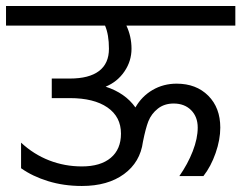

<svg xmlns="http://www.w3.org/2000/svg" viewBox="-30 -668 802 638"><path d="M40 -109V-194Q82 -155 133.5 -135Q185 -115 242 -115Q304 -115 338 -143.5Q372 -172 372 -224Q372 -280 327 -311Q282 -342 202 -342H142V-407H202Q266 -407 299 -432Q332 -457 332 -506Q332 -553 319 -583H-10V-648H752V-583H390Q407 -547 407 -506Q407 -465 383.5 -430.5Q360 -396 321 -380Q386 -359 420 -311Q441 -348 477 -369Q513 -390 557 -390Q622 -390 662 -350Q702 -310 702 -244Q702 -204 686.5 -159.5Q671 -115 646 -83H566Q594 -123 610.5 -165.5Q627 -208 627 -244Q627 -280 605 -302Q583 -324 547 -324Q516 -324 494.5 -307Q473 -290 463 -265Q454 -242 445 -197Q436 -129 382 -89.5Q328 -50 242 -50Q182 -50 130 -66Q78 -82 40 -109Z"/></svg>

Font: Madhuban Light
Style: Regular
Weight: 300
Designer: jaikishan Patel
Foundry: MagicType
Version: Version 1.000